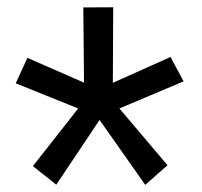

<svg xmlns="http://www.w3.org/2000/svg" viewBox="-20 -564 558 530"><path d="M211.9 -335.9 210 -543.5 292.5 -543.9 291.5 -335.4 450.7 -406.7 486.8 -339.4 309.6 -264.6 442.4 -107.9 380.9 -53.7 254.9 -232.9 135.3 -54.2 70.8 -105.5 195.8 -264.6 23.4 -334 55.7 -404.3Z"/></svg>

Font: FantasqueSansM Nerd Font
Style: Regular
Weight: 400
Monospace: yes
Designer: Jany Belluz
Version: Version 1.8.0 ; ttfautohint (v1.8.2);Nerd Fonts 3.4.0